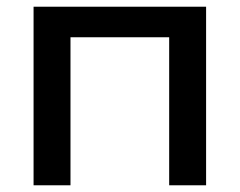

<svg xmlns="http://www.w3.org/2000/svg" viewBox="-20 -552 714 572"><path d="M594 -532V0H484V-441H190V0H80V-532Z"/></svg>

Font: Argentum Sans
Style: Regular
Weight: 400
Designer: Julieta Ulanovsky, Owen Earl, Chris M. Simpson, Rasmus Andersson, Cristiano Sobral
Foundry: The Argentum Sans Project Authors
Version: Version 3.135; ttfautohint (v1.8.4.7-5d5b-dirty)